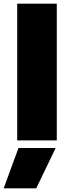

<svg xmlns="http://www.w3.org/2000/svg" viewBox="-62 -759 362 1038"><path d="M31 -739H245V0H31ZM38 41H239L134 259H-42Z"/></svg>

Font: Readiness Black
Style: Regular
Weight: 900
Designer: Katatrad Team
Foundry: CadsonDemak
Version: Version 1.00;April 23, 2019;FontCreator 11.5.0.2425 64-bit; 